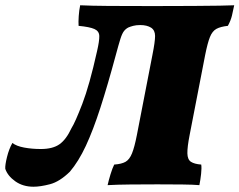

<svg xmlns="http://www.w3.org/2000/svg" viewBox="-49 -699 908 728"><path d="M78 9Q38 9 9 -11.5Q-20 -32 -29 -59Q-30 -73 -22.5 -103.5Q-15 -134 -2 -157Q13 -145 42.5 -139.5Q72 -134 106 -134Q151 -134 176.5 -152Q202 -170 222 -213Q236 -235 263 -305Q290 -375 319 -505Q328 -544 327.5 -562.5Q327 -581 309 -589Q291 -597 249 -601Q248 -616 249.5 -638Q251 -660 255 -679Q295 -677 362.5 -676.5Q430 -676 530 -676Q624 -676 685 -676.5Q746 -677 782.5 -677.5Q819 -678 839 -679Q835 -659 830.5 -640Q826 -621 815 -601Q787 -598 771.5 -589.5Q756 -581 747 -558.5Q738 -536 729 -491L670 -187Q661 -141 661.5 -117.5Q662 -94 675 -85.5Q688 -77 714 -75Q716 -62 713.5 -39.5Q711 -17 707 3Q685 1 642.5 0.5Q600 0 548 0Q496 0 445 0.5Q394 1 359 3Q363 -15 370 -38Q377 -61 384 -75Q412 -77 427 -85.5Q442 -94 451.5 -117.5Q461 -141 470 -187L529 -491Q539 -541 539 -562.5Q539 -584 524 -594Q508 -604 483 -604Q467 -604 456 -601Q445 -598 438 -595Q428 -590 421 -581Q414 -572 407.5 -551.5Q401 -531 390 -490Q359 -375 331.5 -290Q304 -205 276.5 -146Q249 -87 216 -48Q177 -10 140.5 -0.5Q104 9 78 9Z"/></svg>

Font: Vollkorn Black
Style: Italic
Weight: 900
Italic angle: -11°
Designer: Friedrich Althausen
Foundry: Friedrich Althausen
Version: Version 5.000; ttfautohint (v1.8.3)